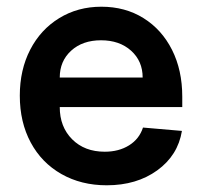

<svg xmlns="http://www.w3.org/2000/svg" viewBox="-20 -536 602 572"><path d="M39 -251Q39 -328 70 -388Q101 -448 156.5 -482Q212 -516 282 -516Q353 -516 407.5 -482Q462 -448 492.5 -387.5Q523 -327 523 -248V-217H158Q158 -158 195 -121Q232 -84 292 -84Q334 -84 364.5 -103Q395 -122 406 -156L522 -146Q510 -73 448.5 -28.5Q387 16 298 16Q222 16 163 -17.5Q104 -51 71.5 -111.5Q39 -172 39 -251ZM281 -416Q226 -416 192 -385Q158 -354 158 -305H405Q405 -354 370.5 -385Q336 -416 281 -416Z"/></svg>

Font: MedMera Sans Semibold
Style: Regular
Weight: 600
Designer: Kasper Nordkvist
Foundry: UNCUT.wtf
Version: Version 1.300